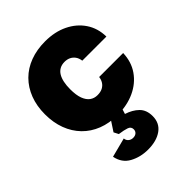

<svg xmlns="http://www.w3.org/2000/svg" viewBox="-231 -670 1047 1047"><g transform="rotate(-45 293.0 -146.5)"><path d="M302 10Q239 10 188 -10Q137 -30 100.5 -67.5Q64 -105 44.5 -157Q25 -209 25 -273Q25 -337 45 -389Q65 -441 102 -478Q139 -515 191 -534.5Q243 -554 307 -554Q381 -554 438 -526.5Q495 -499 528 -450Q561 -401 562 -336H376Q373 -358 362.5 -372Q352 -386 337 -393Q322 -400 303 -400Q281 -400 265 -391Q249 -382 239 -365.5Q229 -349 224 -325.5Q219 -302 219 -272Q219 -227 229.5 -199Q240 -171 258.5 -157.5Q277 -144 302 -144Q326 -144 342 -152.5Q358 -161 367 -175.5Q376 -190 378 -208H563Q561 -142 527 -93Q493 -44 435 -17Q377 10 302 10ZM287 261Q229 261 182 235.5Q135 210 124 153L236 124Q237 139 248 148.5Q259 158 275 158Q291 158 300.5 149.5Q310 141 310 127Q310 107 290 100Q270 93 234 88L220 61L275 -23H353L335 34Q379 48 406.5 75Q434 102 434 149Q434 203 393.5 232Q353 261 287 261Z"/></g></svg>

Font: Mona Sans ExtraLight Black
Style: Regular
Weight: 900
Version: Version 2.000